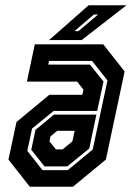

<svg xmlns="http://www.w3.org/2000/svg" viewBox="-20 -708 504 728"><path d="M93 0 12 -103 42.5 -245.5 167 -348.5H292L296.5 -368L272.5 -398.5H82L112 -540H371.5L452.5 -437L381.5 -103L256.5 0ZM141 -63H237L331.5 -141L387.5 -403L329 -477H166L163 -463H321L372.5 -399L348.5 -287.5H183.5L101.5 -220.5L83.5 -136ZM149 -77 98.5 -140 114.5 -215.5 184.5 -273.5H345.5L318.5 -145L235 -77ZM192 -141.5H217.5L254.5 -172L263 -212H197L171.5 -191L167.5 -172ZM166 -556 316 -688H459.5L289.5 -556ZM262.5 -590H277.5L352 -653H336Z"/></svg>

Font: Tourney Condensed Regular
Style: Bold Italic
Weight: 700
Width: 3
Italic angle: -12°
Designer: Tyler Finck
Foundry: Etcetera Type Co
Version: Version 1.010; ttfautohint (v1.8.3)